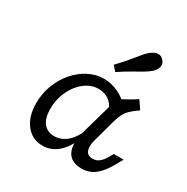

<svg xmlns="http://www.w3.org/2000/svg" viewBox="-156 -798 918 945"><g transform="rotate(30 303.0 -326.0)"><path d="M208.1 11.3Q149.2 11.3 113.3 -34.7Q77.4 -80.6 77.4 -155.6Q77.4 -209.7 96 -258.5Q114.5 -307.3 146.8 -344.8Q179 -382.3 220.6 -404Q262.1 -425.8 308.1 -425.8Q349.2 -425.8 388.3 -407.7Q427.4 -389.5 457.3 -356.5L404 -303.2Q393.5 -333.9 368.5 -351.6Q343.5 -369.4 309.7 -369.4Q278.2 -369.4 249.6 -353.2Q221 -337.1 198.8 -308.5Q176.6 -279.8 164.1 -243.1Q151.6 -206.5 151.6 -165.3Q151.6 -113.7 173.4 -85.9Q195.2 -58.1 234.7 -58.1Q272.6 -58.1 303.6 -83.5Q334.7 -108.9 354.8 -156.5L351.6 -105.6Q328.2 -49.2 291.5 -19Q254.8 11.3 208.1 11.3ZM366.1 -206.5 412.9 -371.8Q438.7 -384.7 461.7 -397.6Q484.7 -410.5 507.3 -425.8L538.7 -379.8Q512.9 -362.1 496.4 -346.8Q479.8 -331.5 470.2 -312.9Q460.5 -294.4 452.4 -266.1L436.3 -206.5ZM417.7 -139.5Q407.3 -100.8 416.1 -78.6Q425 -56.5 454 -56.5Q475 -56.5 489.9 -68.1Q504.8 -79.8 516.9 -100L533.9 -129H589.5L570.2 -94.4Q549.2 -56.5 527.8 -32.7Q506.5 -8.9 483.1 2Q459.7 12.9 430.6 12.9Q391.9 12.9 369 -5.2Q346 -23.4 340.3 -58.5Q334.7 -93.5 348.4 -143.5L366.1 -206.5H436.3ZM337.9 -481.5 313.7 -509.7Q344.4 -541.1 366.9 -568.1Q389.5 -595.2 405.6 -615.3Q421.8 -635.5 433.1 -644.4Q454.8 -662.9 474.2 -664.9Q493.5 -666.9 508.9 -649.2Q522.6 -633.1 518.1 -614.1Q513.7 -595.2 491.9 -576.6Q479 -566.1 457.3 -553.2Q435.5 -540.3 405.2 -523.4Q375 -506.5 337.9 -481.5Z"/></g></svg>

Font: Playfair 5pt SemiExpanded Light
Style: Italic
Weight: 300
Width: 6
Italic angle: -15.6°
Designer: Claus Eggers Sørensen
Foundry: Claus Eggers Sørensen
Version: Version 2.203